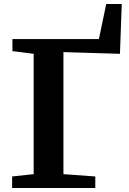

<svg xmlns="http://www.w3.org/2000/svg" viewBox="-20 -938 644 958"><path d="M40.5 0V-57.5L148 -69V-669.5L42 -683V-743H473.5L510 -918H587.5L578.5 -669.5L296.5 -678V-69L455.5 -57.5V0Z"/></svg>

Font: Merriweather 24pt
Style: Bold
Weight: 700
Designer: Eben Sorkin
Foundry: Eben Sorkin
Version: Version 2.100